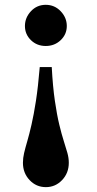

<svg xmlns="http://www.w3.org/2000/svg" viewBox="-20 -727 403 797"><path d="M145 -448.7H194.8Q199.2 -366.7 207.8 -308.3Q216.3 -250 226.1 -209.7Q235.8 -169.4 244.9 -141.1Q253.9 -112.8 259.8 -92Q265.6 -71.3 265.6 -51.3Q265.6 -8.8 237.8 20.5Q210 49.8 170.4 49.8Q130.4 49.8 102.8 20.5Q75.2 -8.8 75.2 -51.3Q75.2 -71.3 80.1 -92Q85 -112.8 93.3 -141.1Q101.6 -169.4 110.8 -209.7Q120.1 -250 129.2 -308.3Q138.2 -366.7 145 -448.7ZM169.9 -707Q206.5 -707 231.9 -680.4Q257.3 -653.8 257.3 -619.1Q257.3 -584.5 231.9 -560.3Q206.5 -536.1 169.9 -536.1Q133.3 -536.1 108.4 -560.3Q83.5 -584.5 83.5 -619.1Q83.5 -653.8 108.4 -680.4Q133.3 -707 169.9 -707Z"/></svg>

Font: Gelasio SemiBold
Style: Regular
Weight: 600
Designer: Eben Sorkin
Foundry: Eben Sorkin
Version: Version 1.008